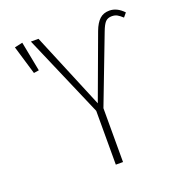

<svg xmlns="http://www.w3.org/2000/svg" viewBox="-126 -799 845 905"><g transform="rotate(-20 296.0 -346.5)"><path d="M301.8 0V-270L124 -682.1H162.1L320.8 -300.8L439 -621.1Q452.6 -657.2 471.7 -675Q490.7 -692.9 521 -692.9Q559.1 -692.9 591.8 -658.2L575.2 -638.2Q560.5 -651.9 549.3 -658Q538.1 -664.1 522.9 -664.1Q502.4 -664.1 490.7 -651.9Q479 -639.6 466.8 -606.9L337.9 -270V0ZM84 -690.9 112.8 -542 86.9 -538.1 43.9 -682.1Z"/></g></svg>

Font: Fira Sans Compressed UltraLight
Style: Regular
Weight: 200
Width: 1
Designer: Carrois Corporate & Edenspiekermann AG
Foundry: Carrois Corporate GbR & Edenspiekermann AG
Version: Version 4.203;PS 004.203;hotconv 1.0.88;makeotf.lib2.5.64775